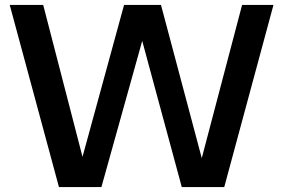

<svg xmlns="http://www.w3.org/2000/svg" viewBox="-20 -760 1150 780"><path d="M219.5 0 19.5 -740H155.5L331.5 -60H298L484 -740H634L815 -60H784.5L963.5 -740H1091L891 0H718.5L540.5 -657.5H575.5L392 0Z"/></svg>

Font: Encode Sans Condensed Thin SemiBold
Style: Regular
Weight: 600
Version: Version 3.002